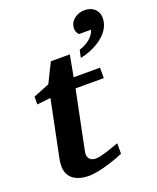

<svg xmlns="http://www.w3.org/2000/svg" viewBox="-144 -853 778 951"><g transform="rotate(-20 245.0 -377.5)"><path d="M393 -418V-473H254L275 -586H175L124 -483L39 -449V-408L111 -416L50 -118C47 -104 46 -91 46 -78C46 -26 83 12 160 12C223 12 323 -27 345 -37V-92C313 -81 251 -57 220 -57C189 -57 174 -78 181 -109L244 -418ZM490 -700C490 -742 459 -767 418 -767C379 -767 338 -742 338 -698C338 -686 343 -674 352 -665H415C407 -628 362 -600 329 -591L320 -551C391 -564 490 -616 490 -700Z"/></g></svg>

Font: Veleka
Style: Bold Italic
Weight: 700
Italic angle: -12°
Designer: Stefan Peev, Context Ltd, 2016; SIL International, 1997-2014.
Foundry: Stefan Peev, Context Ltd, 2016
Version: Version 5.000